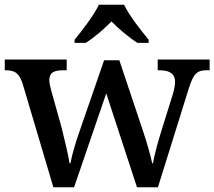

<svg xmlns="http://www.w3.org/2000/svg" viewBox="-20 -786 900 806"><path d="M293 -619V-606H340C375 -628 418 -665 448 -696C478 -665 522 -628 557 -606H604V-619C573 -657 522 -721 501 -766H395C374 -721 324 -657 293 -619ZM74 -438 204 0H291L426 -394L555 0H643L772 -413C792 -478 808 -491 847 -491H860V-536H642V-491H649C693 -491 715 -476 715 -442C715 -431 711 -409 706 -392L657 -235C639 -177 628 -133 622 -100H619C613 -131 595 -193 580 -237L481 -533H417L314 -235C298 -190 281 -133 276 -101H272C267 -133 251 -201 239 -249L195 -406C191 -421 187 -438 187 -449C187 -482 207 -491 247 -491H260V-536H0V-491H3C42 -491 59 -480 74 -438Z"/></svg>

Font: Noto Serif Telugu Medium
Style: Regular
Weight: 500
Designer: Jelle Bosma - Monotype Design Team
Foundry: Monotype Imaging Inc.
Version: Version 2.005